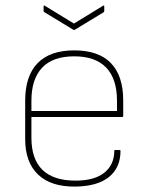

<svg xmlns="http://www.w3.org/2000/svg" viewBox="-20 -677 546 709"><path d="M258 12Q168 13 120.5 -32.5Q73 -78 73 -163V-305Q73 -397 119 -444Q165 -491 254 -491Q344 -491 389.5 -444Q435 -397 435 -306V-249Q435 -245 431 -245H96V-168Q96 -90 136.5 -50Q177 -10 259 -10Q329 -10 365.5 -39.5Q402 -69 402 -120Q402 -123 406 -123H421Q425 -123 425 -120Q425 -58 382.5 -23.5Q340 11 258 12ZM96 -267H412V-305Q412 -386 372 -427.5Q332 -469 254 -469Q175 -469 135.5 -427Q96 -385 96 -305ZM251 -567 144 -632Q141 -634 141 -637V-653Q141 -658 145 -656L253 -590L361 -656Q365 -658 365 -653V-637Q365 -634 363 -632L256 -567Q253 -565 251 -567Z"/></svg>

Font: Sofia Sans Thin
Style: Regular
Weight: 250
Designer: Botio Nikoltchev, Ani Petrova
Foundry: lettersoup
Version: Version 4.101